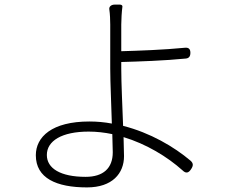

<svg xmlns="http://www.w3.org/2000/svg" viewBox="-20 -786 1020 836"><path d="M231 -185C262 -203 308 -213 366 -213C401 -213 435 -209 469 -202L470 -162L471 -123C471 -53 429 -16 353 -16C243 -16 184 -53 184 -111C184 -142 200 -167 231 -185ZM508 -621V-679C508 -699 510 -736 513 -757C514 -761 510 -766 502 -766H483H480C463 -766 454 -756 456 -745C459 -725 460 -698 460 -679C460 -637 460 -543 460 -487C460 -423 465 -329 467 -248C435 -254 403 -257 369 -257C206 -257 136 -190 136 -110C136 -10 226 30 359 30C469 30 520 -31 520 -106L518 -189C617 -159 708 -104 775 -44C790 -29 802 -33 813 -51C822 -65 822 -75 810 -86C738 -147 634 -208 516 -238C513 -324 508 -422 508 -487V-516C583 -518 699 -522 788 -531C803 -532 809 -541 809 -556C809 -573 801 -580 784 -578C694 -569 580 -565 508 -563Z"/></svg>

Font: GenSenRounded2 TW L
Style: Regular
Weight: 300
Version: Version 2.100;PS 2.1;hotconv 16.6.51;makeotf.lib2.5.65220 DE